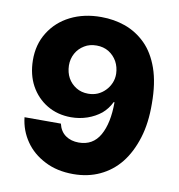

<svg xmlns="http://www.w3.org/2000/svg" viewBox="-83 -813 838 899"><g transform="rotate(10 336.0 -363.5)"><path d="M327.6 -737.3Q387.2 -737.3 441.4 -718.3Q496.6 -698.2 538.6 -656.7Q581.1 -614.7 605.5 -545.9Q629.9 -476.6 629.9 -378.4Q630.9 -286.6 608.9 -215.8Q586.4 -143.1 546.9 -93.3Q507.3 -43.5 449.7 -16.6Q393.6 9.8 323.7 9.8Q246.6 9.8 189 -20Q129.9 -49.8 95.7 -99.6Q60.5 -150.4 53.7 -212.9H226.6Q234.9 -176.8 261.2 -158.2Q287.1 -140.1 323.7 -140.1Q391.1 -140.1 423.8 -197.8Q456.5 -255.4 456.5 -355H452.6Q436.5 -321.8 409.7 -298.8Q381.3 -275.9 344.7 -263.2Q307.6 -250.5 267.6 -250.5Q203.1 -250.5 152.8 -280.8Q103.5 -310.5 74.7 -362.8Q46.9 -414.1 45.9 -481.9Q44.9 -557.6 81.1 -615.2Q117.2 -673.3 180.2 -705.1Q245.1 -737.8 327.6 -737.3ZM328.6 -602.1Q294.9 -602.1 270.5 -586.9Q244.6 -571.3 230.5 -545.9Q215.8 -519 216.3 -487.8Q217.3 -454.1 231 -429.2Q245.1 -403.8 270.5 -388.2Q294.9 -373 327.6 -373Q352.1 -373 372.6 -381.8Q392.6 -390.6 408.2 -406.7Q423.3 -421.9 432.6 -443.4Q441.4 -464.4 440.9 -487.8Q439.9 -519.5 425.8 -545.4Q411.1 -571.3 386.2 -586.9Q360.8 -602.1 328.6 -602.1Z"/></g></svg>

Font: My Font
Style: Regular
Weight: 500
Designer: Rasmus Andersson
Foundry: rsms
Version: Version 0.001